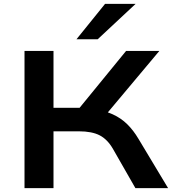

<svg xmlns="http://www.w3.org/2000/svg" viewBox="-20 -967 889 987"><path d="M106 0V-705H255V-413H407L373 -393L628 -705H799L514 -365L457 -407Q516 -399 559 -379.5Q602 -360 634 -328.5Q666 -297 692 -253L844 0H676L561 -201Q533 -250 493 -271Q453 -292 385 -292H255V0ZM373 -765 520 -947H677L482 -765Z"/></svg>

Font: Nunito Sans 10pt Expanded
Style: Bold
Weight: 700
Width: 7
Designer: Vernon Adams
Foundry: Vernon Adams
Version: Version 3.101;gftools[0.9.27]